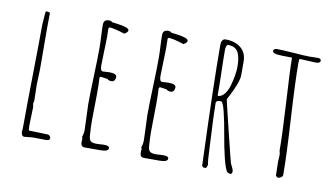

<svg xmlns="http://www.w3.org/2000/svg" viewBox="-70 -824 1743 998"><g transform="rotate(10 801.0 -325.0)"><path d="M222.2 9.8Q238.3 8.3 238.3 -2.9Q238.3 -8.8 233.4 -14.4Q228.5 -20 223.1 -20H220.2L177.7 -21.5Q140.6 -22.9 126 -22.9Q121.6 -22.9 121.1 -27.8Q120.1 -33.7 120.1 -47.9V-54.2L123 -149.9Q120.1 -155.8 120.1 -164.1Q120.1 -166.5 120.6 -168Q121.1 -169.4 121.1 -171.9L120.1 -170.9L123 -179.2L122.1 -221.7L121.1 -264.2Q121.1 -275.4 122.6 -305.2L124 -348.1Q124 -408.7 123.5 -457Q123 -505.4 123 -565.9Q123 -587.9 123.5 -605.5Q124 -623 124 -645Q124 -644.5 121.6 -645.5Q112.3 -648.9 107.4 -648.9Q100.1 -648.9 100.1 -642.1L97.7 -611.8Q95.2 -580.1 95.2 -576.2Q95.2 -496.1 92.3 -315.9Q89.4 -135.3 89.4 -43Q89.4 -18.1 87.4 -9.8Q89.8 13.2 104 13.2Q111.3 13.2 122.6 11.2Q135.3 9.8 141.1 9.8L139.2 8.8Q188 8.8 222.2 9.8Z M402.8 -20.5Q402.3 -14.6 402.3 -7.8Q403.8 13.2 422.4 13.2H504.9Q548.3 13.2 548.3 -4.9Q548.3 -18.1 519 -18.1L500 -17.1L481.9 -16.1Q458 -16.1 449.2 -23.7Q440.4 -31.2 439 -54.2Q436 -94.7 436 -133.8L437 -205.1L438 -275.9Q438 -332 436 -355V-357.9L440.9 -362.8H445.3L478 -357.9Q484.4 -350.1 501 -350.1Q510.3 -350.1 515.6 -357.7Q521 -365.2 521 -376Q520.5 -394 481.9 -394Q479.5 -394 464.8 -393.1L448.2 -392.1Q434.1 -392.1 434.1 -419.9Q434.1 -451.2 436 -497.6Q438 -543.9 438 -575.2Q438 -599.6 437 -618.2L441.9 -624Q468.3 -623 522.9 -605Q541.5 -615.7 541.5 -625Q541.5 -634.3 522.9 -640.1Q504.4 -646 479.5 -648.9Q456.5 -651.4 450.2 -652.8Q445.3 -659.2 434.1 -659.2Q418.5 -659.2 411.9 -652.3Q405.3 -645.5 405.3 -630.9Q405.3 -606.4 407.2 -571.3Q409.2 -535.6 409.2 -511.2Q409.2 -454.1 405.8 -360.4Q402.3 -266.6 402.3 -210Q402.3 -192.9 404.8 -144Q407.2 -95.2 407.2 -78.1Q407.2 -57.1 399.9 -37.1L403.3 -33.2Q403.3 -26.4 402.8 -20.5Z M715.3 -20.5Q714.8 -14.6 714.8 -7.8Q716.3 13.2 734.9 13.2H817.4Q860.8 13.2 860.8 -4.9Q860.8 -18.1 831.5 -18.1L812.5 -17.1L794.4 -16.1Q770.5 -16.1 761.7 -23.7Q752.9 -31.2 751.5 -54.2Q748.5 -94.7 748.5 -133.8L749.5 -205.1L750.5 -275.9Q750.5 -332 748.5 -355V-357.9L753.4 -362.8H757.8L790.5 -357.9Q796.9 -350.1 813.5 -350.1Q822.8 -350.1 828.1 -357.7Q833.5 -365.2 833.5 -376Q833 -394 794.4 -394Q792 -394 777.3 -393.1L760.7 -392.1Q746.6 -392.1 746.6 -419.9Q746.6 -451.2 748.5 -497.6Q750.5 -543.9 750.5 -575.2Q750.5 -599.6 749.5 -618.2L754.4 -624Q780.8 -623 835.4 -605Q854 -615.7 854 -625Q854 -634.3 835.4 -640.1Q816.9 -646 792 -648.9Q769 -651.4 762.7 -652.8Q757.8 -659.2 746.6 -659.2Q731 -659.2 724.4 -652.3Q717.8 -645.5 717.8 -630.9Q717.8 -606.4 719.7 -571.3Q721.7 -535.6 721.7 -511.2Q721.7 -454.1 718.3 -360.4Q714.8 -266.6 714.8 -210Q714.8 -192.9 717.3 -144Q719.7 -95.2 719.7 -78.1Q719.7 -57.1 712.4 -37.1L715.8 -33.2Q715.8 -26.4 715.3 -20.5Z M1202.1 2.9Q1202.1 -5.9 1194.3 -21Q1189 -31.2 1187.5 -34.4Q1186 -37.6 1186 -38.1Q1183.1 -45.9 1145 -202.1Q1106.9 -358.4 1106.9 -361.8Q1106.9 -363.3 1120.1 -387.2Q1135.3 -416 1147.2 -447.3Q1159.2 -478.5 1159.2 -497.1V-569.8Q1159.2 -616.2 1128.2 -641.6Q1097.2 -667 1046.9 -667Q1037.6 -667 1032.2 -660.2Q1027.3 -653.8 1026.1 -647.5Q1024.9 -641.1 1024.9 -628.9Q1024.9 -432.1 1041 1L1048.3 8.8H1063L1070.3 -7.8Q1065.4 -24.4 1062 -112.8Q1053.2 -277.8 1053.2 -332Q1053.2 -346.2 1075.2 -346.2H1079.1Q1089.8 -346.2 1102.1 -295.9Q1115.2 -242.2 1125 -183.1Q1136.7 -112.8 1150.6 -56.9Q1164.6 -1 1176.3 12.2L1190.9 17.1Q1202.1 17.1 1202.1 2.9ZM1055.2 -494.1Q1053.2 -565.9 1053.2 -615.2Q1053.2 -624 1056.4 -632.6Q1059.6 -641.1 1064.9 -641.1Q1086.9 -641.1 1101.3 -632.1Q1115.7 -623 1122.1 -606Q1127.9 -589.4 1130.1 -574.2Q1132.3 -559.1 1132.3 -536.1Q1132.3 -518.6 1128.2 -492.7Q1124 -466.8 1116.2 -439Q1108.4 -409.7 1093 -390.4Q1077.6 -371.1 1059.1 -371.1L1057.1 -373Q1057.1 -422.4 1055.2 -494.1Z M1464.4 -24.9Q1464.4 -123 1452.6 -318.4Q1440.9 -514.2 1440.9 -611.8Q1440.9 -626 1441.9 -630.9Q1442.9 -633.8 1445.8 -633.8Q1459 -633.8 1488.8 -631.8Q1518.6 -629.9 1531.2 -629.9Q1540.5 -629.9 1546.9 -633.3Q1553.2 -636.7 1553.2 -643.1Q1553.2 -655.8 1535.2 -655.8L1514.2 -655.3L1492.7 -654.8Q1466.3 -654.8 1405.8 -659.7Q1341.8 -664.1 1318.8 -664.1Q1304.2 -664.1 1299.8 -652.8Q1299.8 -641.1 1320.3 -637.2Q1339.4 -633.8 1403.3 -633.8Q1403.8 -566.9 1414.1 -394.5Q1423.8 -227.1 1423.8 -146Q1427.7 -135.3 1427.7 -122.1L1426.8 -104.5L1425.8 -86.9L1426.8 -50.8L1427.7 -14.2L1439 -5.9Q1446.8 -5.9 1455.6 -12Q1464.4 -18.1 1464.4 -24.9Z"/></g></svg>

Font: Amatica SC
Style: Regular
Weight: 400
Version: Version 2.000